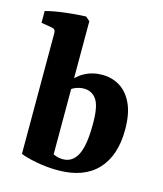

<svg xmlns="http://www.w3.org/2000/svg" viewBox="-111 -732 696 818"><g transform="rotate(15 237.0 -323.0)"><path d="M55 -552Q55 -570 38 -572L-9 -580V-632Q29 -642 79.5 -648Q130 -654 168 -655L186 -639V-52Q194 -48 205 -45Q216 -42 229 -42Q270 -42 291.5 -81.5Q313 -121 314 -208Q316 -293 296 -324.5Q276 -356 239 -356Q223 -356 205.5 -350Q188 -344 174 -330L163 -359Q185 -394 220.5 -413.5Q256 -433 299 -433Q343 -433 377.5 -411.5Q412 -390 432.5 -346Q453 -302 453 -232Q453 -117 393.5 -54Q334 9 220 9Q172 9 125 0Q78 -9 55 -19Z"/></g></svg>

Font: Yrsa
Style: Bold
Weight: 700
Version: Version 2.004